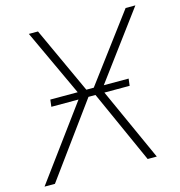

<svg xmlns="http://www.w3.org/2000/svg" viewBox="-111 -782 820 874"><g transform="rotate(-15 298.5 -345.0)"><path d="M485 -343 489 -376H372L605 -690H559L325 -377H290L146 -690H103L249 -376H120L116 -343H244L-8 0H41L291 -343H324L478 0H521L366 -343Z"/></g></svg>

Font: Exo 2 Extra Light
Style: Italic
Weight: 250
Italic angle: -8°
Designer: Natanael Gama
Version: Version 1.001;PS 001.001;hotconv 1.0.88;makeotf.lib2.5.64775